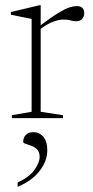

<svg xmlns="http://www.w3.org/2000/svg" viewBox="-20 -456 358 741"><path d="M276 -432.5Q305 -432.5 305 -405Q305 -391.5 296.8 -382.8Q288.5 -374 274 -374Q262 -374 252.2 -377.2Q242.5 -380.5 224 -380.5Q208 -380.5 185.2 -372.2Q162.5 -364 137 -344.5V-24.5L223 -11.5V0H26V-11.5L102 -24.5V-383L22 -399V-409.5L133 -436H137V-358.5Q180.5 -391.5 207 -407.2Q233.5 -423 249.2 -427.8Q265 -432.5 276 -432.5ZM48 248Q91.5 229 112.2 200.5Q133 172 133 149Q133 131 123.5 121.2Q114 111.5 101.2 106.8Q88.5 102 79 99Q69.5 96 69.5 91.5Q69.5 75.5 79.5 64.8Q89.5 54 109.5 54Q131.5 54 147 71.5Q162.5 89 162.5 124.5Q162.5 165 133.2 203.2Q104 241.5 48 265Z"/></svg>

Font: Newsreader Text ExtraLight
Style: Regular
Weight: 275
Designer: Hugues Gentile
Foundry: Production Type
Version: Version 1.001